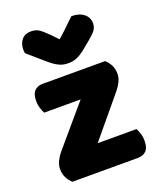

<svg xmlns="http://www.w3.org/2000/svg" viewBox="-138 -826 756 911"><g transform="rotate(-20 240.5 -370.0)"><path d="M69 0Q53 -14 43.5 -33Q34 -52 34 -76Q34 -96 43.5 -115.5Q53 -135 67 -152L239 -354H55Q49 -365 43.5 -382Q38 -399 38 -419Q38 -454 53.5 -469.5Q69 -485 95 -485H410Q426 -471 435.5 -452Q445 -433 445 -409Q445 -389 435.5 -369.5Q426 -350 412 -333L244 -131H440Q446 -120 451.5 -103Q457 -86 457 -66Q457 -31 441.5 -15.5Q426 0 400 0ZM243 -656Q276 -685 295 -704Q314 -723 333 -740Q372 -740 395 -721.5Q418 -703 418 -674Q418 -654 407 -639Q396 -624 370 -603L325 -566Q307 -552 287.5 -543.5Q268 -535 246 -535Q232 -535 221 -537Q210 -539 198 -544.5Q186 -550 172 -560Q158 -570 140 -586L66 -650Q65 -655 64.5 -659Q64 -663 64 -668Q64 -699 80.5 -718.5Q97 -738 128 -738Q151 -738 167 -727.5Q183 -717 209 -691Z"/></g></svg>

Font: Baloo Paaji
Style: Regular
Weight: 400
Designer: Shuchita Grover and Ek Type
Foundry: Ek Type
Version: Version 1.443;PS 1.000;hotconv 16.6.51;makeotf.lib2.5.65220;